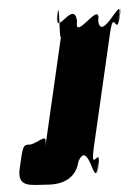

<svg xmlns="http://www.w3.org/2000/svg" viewBox="-20 -506 351 526"><path d="M106 0C127 0 186 -2 195 -64C222 -126 239 10 247 -45C256 -107 240 16 249 -46C259 -119 226 -22 237 -102L281 -412C292 -492 299 -394 309 -467C318 -529 298 -406 307 -468C315 -522 258 -387 249 -449C258 -511 182 -387 191 -449C182 -511 128 -395 138 -468C147 -530 128 -405 137 -467C144 -520 142 -368 148 -412L104 -102C110 -146 95 -120 64 -110C42 -110 43 -107 34 -45C26 10 66 0 106 0Z"/></svg>

Font: Hussar Przerywany
Style: Obl
Weight: 400
Foundry: Cannot Into Space Fonts
Version: Version 0.982